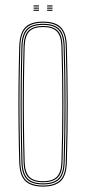

<svg xmlns="http://www.w3.org/2000/svg" viewBox="-20 -685 318 710"><path d="M139.2 5Q95.5 5 74.1 -15Q52.8 -35 51.2 -85Q49.2 -154.5 48.5 -223.4Q47.8 -292.2 48.4 -364.1Q49 -436 51.2 -514Q52.8 -563 73.4 -584Q94 -605 139.2 -605Q184.8 -605 205.2 -584Q225.8 -563 227.2 -514Q230 -410.8 230.4 -305.2Q230.8 -199.8 227.2 -85Q225.8 -35 204.4 -15Q183 5 139.2 5ZM139.2 1Q180.8 1 201.4 -18Q222 -37 223.2 -85.2Q226.8 -202 226.5 -305.8Q226.2 -409.5 223.2 -513.8Q222 -562.2 201.5 -581.6Q181 -601 139.2 -601Q97.8 -601 77.1 -581.6Q56.5 -562.2 55.2 -513.8Q53.2 -444.2 52.5 -375.2Q51.8 -306.2 52.4 -234.6Q53 -163 55.2 -85.2Q56.5 -37 77.1 -18Q97.8 1 139.2 1ZM139.2 -3Q97.8 -3 79.1 -22.1Q60.5 -41.2 59.2 -85.2Q57.2 -159 56.5 -229.2Q55.8 -299.5 56.5 -369.9Q57.2 -440.2 59.2 -513.8Q60.5 -558.5 79.1 -577.8Q97.8 -597 139.2 -597Q180.8 -597 199.4 -577.8Q218 -558.5 219.2 -513.8Q221.2 -444.2 222 -375.2Q222.8 -306.2 222.1 -234.5Q221.5 -162.8 219.2 -85.2Q218 -41.2 199.4 -22.1Q180.8 -3 139.2 -3ZM139.2 -7Q178.8 -7 196.4 -25.1Q214 -43.2 215.2 -85.5Q218.5 -196.2 218.5 -300Q218.5 -403.8 215.2 -513.5Q214 -556 196.4 -574.5Q178.8 -593 139.2 -593Q99.8 -593 82.1 -574.5Q64.5 -556 63.2 -513.5Q61.2 -443.8 60.5 -374.8Q59.8 -305.8 60.4 -234.4Q61 -163 63.2 -85.5Q64.5 -43.2 82.2 -25.1Q100 -7 139.2 -7ZM139.2 -11Q104 -11 86.2 -27.4Q68.5 -43.8 67.2 -85.5Q65.2 -159.5 64.5 -229.8Q63.8 -300 64.5 -370Q65.2 -440 67.2 -513.5Q68.5 -556 86.2 -572.5Q104 -589 139.2 -589Q174.5 -589 192.4 -572.5Q210.2 -556 211.2 -513.5Q214.2 -408.8 214.5 -305.5Q214.8 -202.2 211.2 -85.5Q210.2 -43.8 192.4 -27.4Q174.5 -11 139.2 -11ZM139.2 -15Q174.5 -15 190.4 -31.5Q206.2 -48 207.2 -85.8Q210.5 -197.2 210.5 -299.9Q210.5 -402.5 207.2 -513.5Q206.2 -551.8 190.4 -568.4Q174.5 -585 139.2 -585Q104 -585 88.2 -568.4Q72.5 -551.8 71.2 -513.5Q69.2 -439 68.5 -368.8Q67.8 -298.5 68.5 -228.8Q69.2 -159 71.2 -85.8Q72.5 -48 88.2 -31.5Q104 -15 139.2 -15ZM154.2 -661V-665H174.2V-661ZM104.2 -645V-649H124.2V-645ZM104.2 -653V-657H124.2V-653ZM104.2 -661V-665H124.2V-661ZM154.2 -645V-649H174.2V-645ZM154.2 -653V-657H174.2V-653Z"/></svg>

Font: Big Shoulders Inline Thin
Style: Regular
Weight: 100
Designer: Patric King
Foundry: XO Type Co
Version: Version 2.002